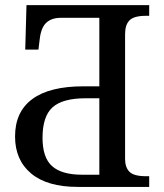

<svg xmlns="http://www.w3.org/2000/svg" viewBox="-20 -734 644 754"><path d="M565.9 -713.9V-671.9H553.2Q506.3 -671.9 488.8 -654.3Q471.2 -636.7 471.2 -600.1V-109.9Q471.2 -76.7 488.5 -59.3Q505.9 -42 553.2 -42H565.9V0H285.2Q165.5 0 102.3 -52.7Q39.1 -105.5 39.1 -198.2Q39.1 -294.9 106.9 -345Q174.8 -395 307.1 -395H370.1V-664.1H219.2Q183.1 -664.1 162.4 -645.3Q141.6 -626.5 136.2 -582L130.9 -539.1H79.1L84 -713.9ZM370.1 -348.1H316.9Q225.6 -348.1 186.3 -312.5Q147 -276.9 147 -192.9Q147 -114.7 184.8 -81.3Q222.7 -47.9 301.8 -47.9H370.1Z"/></svg>

Font: Droid Serif
Style: Regular
Weight: 400
Designer: Monotype Design team
Foundry: Monotype Imaging Inc.
Version: Version 1.03